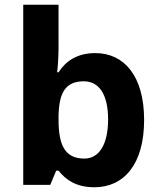

<svg xmlns="http://www.w3.org/2000/svg" viewBox="-20 -780 673 810"><path d="M227 -583V-760H78V0H192L217 -60H227C256 -24 298 10 378 10C503 10 588 -87 588 -274C588 -459 504 -556 382 -556C303 -556 256 -520 227 -475H221C224 -497 227 -542 227 -583ZM334 -437C397 -437 436 -383 436 -276C436 -169 397 -111 336 -111C253 -111 227 -169 227 -275V-291C229 -389 256 -437 334 -437Z"/></svg>

Font: Noto Traditional Nushu
Style: Bold
Weight: 700
Designer: LIU Zhao
Foundry: LiuZhao Studio
Version: Version 2.003